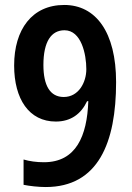

<svg xmlns="http://www.w3.org/2000/svg" viewBox="-20 -744 531 774"><path d="M448 -413C448 -615 366 -724 239 -724C109 -724 37 -625 37 -480C37 -345 97 -254 205 -254C266 -254 307 -285 331 -336H336C331 -196 287 -90 157 -90C127 -90 99 -94 75 -101V1C99 6 136 10 164 10C376 10 448 -169 448 -413ZM240 -622C308 -622 328 -525 328 -465C328 -412 297 -353 237 -353C182 -353 155 -399 155 -482C155 -577 187 -622 240 -622Z"/></svg>

Font: Noto Sans Ethiopic Cond SemBd
Style: Regular
Weight: 600
Width: 3
Designer: Monotype Design Team
Foundry: Monotype Imaging Inc.
Version: Version 2.102